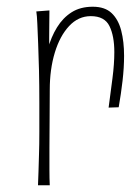

<svg xmlns="http://www.w3.org/2000/svg" viewBox="-20 -551 405 571"><path d="M303 -231Q309 -276 314.5 -318.5Q320 -361 320 -396Q320 -444 305.5 -473.5Q291 -503 250 -503Q213 -503 185.5 -473.5Q158 -444 143 -394.5Q128 -345 128 -284L104 -249Q104 -288 108 -328Q112 -368 122 -404.5Q132 -441 149.5 -469.5Q167 -498 193 -514.5Q219 -531 256 -531Q292 -531 312 -512Q332 -493 340.5 -460Q349 -427 349 -385Q349 -350 344.5 -311Q340 -272 333 -232ZM93 0Q94 -19 94.5 -41Q95 -63 96 -92Q97 -121 97 -158.5Q97 -196 97 -246Q97 -297 96 -341Q95 -385 93.5 -420.5Q92 -456 91 -480.5Q90 -505 88 -517L127 -520Q127 -502 126.5 -471.5Q126 -441 126.5 -395Q127 -349 128 -284Q128 -234 127.5 -190.5Q127 -147 127 -110.5Q127 -74 127 -46.5Q127 -19 128 0Z"/></svg>

Font: Truculenta Thin
Style: Regular
Weight: 250
Version: Version 1.002